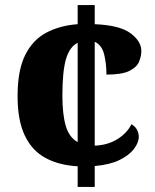

<svg xmlns="http://www.w3.org/2000/svg" viewBox="-20 -734 607 754"><path d="M285 -81Q212 -85 159 -113.5Q106 -142 77.5 -201.5Q49 -261 49 -357Q49 -457 78.5 -517Q108 -577 161.5 -605.5Q215 -634 285 -639V-714H352V-639Q450 -635 492.5 -603.5Q535 -572 535 -534Q535 -513 526 -491.5Q517 -470 488 -455.5Q459 -441 398 -441Q398 -484 389 -520.5Q380 -557 352 -570V-162Q403 -164 441 -187.5Q479 -211 496 -246Q511 -238 518 -224.5Q525 -211 525 -197Q525 -174 506 -149Q487 -124 449 -105.5Q411 -87 352 -82V0H285ZM285 -566Q253 -550 239 -501.5Q225 -453 225 -358Q225 -286 238 -240.5Q251 -195 285 -176Z"/></svg>

Font: Noto Serif Lao ExtraBold
Style: Regular
Weight: 800
Designer: Monotype Design Team
Foundry: Monotype Imaging Inc.
Version: Version 2.003; ttfautohint (v1.8.4.7-5d5b)